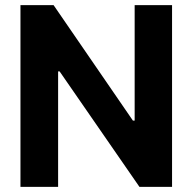

<svg xmlns="http://www.w3.org/2000/svg" viewBox="-20 -727 749 747"><path d="M649.4 0H522.5L211.9 -449.2H206.1V0H59.6V-707H188.5L497.1 -257.8H503.9V-707H649.4Z"/></svg>

Font: WEMIX Pretendard
Style: Bold
Weight: 700
Designer: Base glyphs from Inter by Rasmus Andersson; Hangeul glyphs from Noto Sans CJK(Source Han Sans) by Jang Soo-young and Kan
Foundry: Kil Hyung-jin
Version: Version 1.000